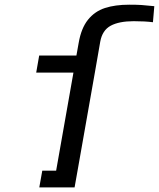

<svg xmlns="http://www.w3.org/2000/svg" viewBox="-20 -818 694 838"><path d="M164.5 -73H225L300.5 -501H138L151 -575.5H313.5L323.5 -631.5Q334.5 -695 364 -731.8Q393.5 -768.5 438 -783Q482.5 -797.5 544 -797.5Q577.5 -797.5 596.8 -796.2Q616 -795 653.5 -791L647.5 -721Q613 -725.5 563.5 -725.5Q500 -725.5 463.2 -705.8Q426.5 -686 417.5 -636L407 -575.5L394 -501L318.5 -73L305.5 0H151.5Z"/></svg>

Font: JuliaMono Medium
Style: Italic
Weight: 500
Italic angle: -9°
Monospace: yes
Designer: cormullion
Foundry: corm
Version: Version 0.054; ttfautohint (v1.8.4)